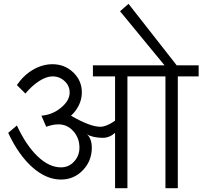

<svg xmlns="http://www.w3.org/2000/svg" viewBox="-20 -996 1071 1016"><path d="M302.7 -45.9Q224.6 -45.9 151.4 -110.8Q78.1 -175.8 23.4 -293L69.3 -332Q118.2 -226.6 179.2 -168.5Q240.2 -110.4 302.7 -110.4Q343.8 -110.4 372.1 -141.1Q400.4 -171.9 400.4 -214.8Q400.4 -265.6 368.2 -301.8Q335.9 -337.9 290 -337.9Q275.4 -337.9 259.3 -335Q243.2 -332 224.6 -325.2L199.2 -383.8Q257.8 -388.7 303.2 -426.3Q348.6 -463.9 348.6 -506.8Q348.6 -542 321.8 -566.9Q294.9 -591.8 257.8 -591.8Q226.6 -591.8 188.5 -567.9Q150.4 -543.9 114.3 -501L69.3 -545.9Q105.5 -598.6 155.3 -627.4Q205.1 -656.2 257.8 -656.2Q322.3 -656.2 367.7 -612.8Q413.1 -569.3 413.1 -506.8Q413.1 -471.7 397.5 -439.5Q381.8 -407.2 355.5 -383.8Q404.3 -355.5 443.8 -340.3Q483.4 -325.2 510.7 -325.2Q526.4 -325.2 546.9 -333.5Q567.4 -341.8 588.9 -357.4V-591.8H471.7V-650.4H850.6L615.2 -936.5L660.2 -975.6L915 -650.4H1031.2V-591.8H920.9V0H855.5V-591.8H654.3V0H588.9V-293Q573.2 -279.3 557.1 -272.9Q541 -266.6 524.4 -266.6Q497.1 -266.6 474.6 -272Q452.1 -277.3 439.5 -286.1Q452.1 -275.4 459 -256.8Q465.8 -238.3 465.8 -214.8Q465.8 -144.5 418.5 -95.2Q371.1 -45.9 302.7 -45.9Z"/></svg>

Font: Lohit Devanagari
Style: Regular
Weight: 400
Version: 2.95.4